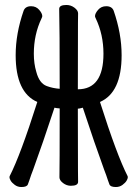

<svg xmlns="http://www.w3.org/2000/svg" viewBox="-20 -731 540 772"><path d="M66 21Q51 21 39.5 12.5Q28 4 23 -4.5Q18 -13 18 -19L19 -23Q62 -107 130 -321Q43 -359 43 -509Q43 -596 75 -688Q82 -706 105 -706Q125 -706 137.5 -691.5Q150 -677 150 -666Q150 -663 147 -657Q116 -592 116 -515Q116 -475 126 -442Q138 -396 168 -385Q192 -376 220 -374Q220 -623 218 -695Q218 -711 247 -711Q265 -711 279.5 -700Q294 -689 294 -677Q294 -665 293.5 -639.5Q293 -614 293 -372Q396 -372 396 -515Q396 -592 365 -657Q362 -663 362 -666Q362 -677 374.5 -691.5Q387 -706 407 -706Q430 -706 437 -688Q469 -596 469 -509Q469 -359 382 -321Q450 -107 493 -23L494 -19Q494 -13 489 -4.5Q484 4 472.5 12.5Q461 21 446 21Q424 21 420 10.5Q416 0 414 -6Q407 -28 399 -48Q360 -155 313 -298Q299 -294 293 -294Q293 -75 293.5 -46Q294 -17 294 0Q294 16 265 16Q248 16 233.5 5Q219 -6 219 -18Q220 -56 220 -295Q206 -296 199 -298Q152 -155 113 -48Q105 -28 98 -6Q96 0 92 10.5Q88 21 66 21Z"/></svg>

Font: LXGW WenKai Mono TC
Style: Bold
Weight: 700
Designer: LXGW / Fontworks Inc.
Foundry: LXGW / Fontworks Inc.
Version: Version 1.330